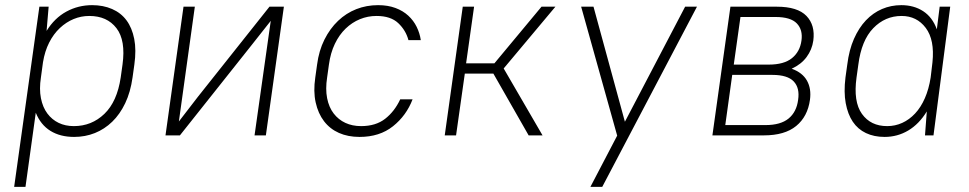

<svg xmlns="http://www.w3.org/2000/svg" viewBox="-20 -526 3765 746"><path d="M268 6Q214 6 176 -17.5Q138 -41 119 -88L79 200H35L133 -500H169L161 -406Q192 -456 238 -481Q284 -506 338 -506Q381 -506 415.5 -491Q450 -476 471.5 -447Q493 -418 501.5 -375Q510 -332 502 -275L495 -225Q487 -168 466.5 -125Q446 -82 416 -53Q386 -24 348.5 -9Q311 6 268 6ZM267 -36Q336 -36 385.5 -83.5Q435 -131 449 -225L456 -275Q469 -369 432.5 -416.5Q396 -464 327 -464Q295 -464 266 -452Q237 -440 212.5 -417Q188 -394 171 -360.5Q154 -327 147 -284L139 -225Q132 -180 139 -144.5Q146 -109 164 -85Q182 -61 208 -48.5Q234 -36 267 -36Z M1032 -445 957 -350 679 0H623L693 -500H737L675 -54L749 -150L1027 -500H1083L1013 0H969Z M1377 6Q1332 6 1297 -9.5Q1262 -25 1239 -55Q1216 -85 1206.5 -128Q1197 -171 1205 -225L1212 -275Q1219 -329 1240.5 -372Q1262 -415 1293.5 -445Q1325 -475 1364.5 -490.5Q1404 -506 1449 -506Q1487 -506 1516.5 -495Q1546 -484 1566.5 -465Q1587 -446 1599 -421.5Q1611 -397 1615 -370H1567Q1557 -408 1527.5 -436Q1498 -464 1443 -464Q1409 -464 1378.5 -451.5Q1348 -439 1323 -415Q1298 -391 1281 -355.5Q1264 -320 1258 -275L1251 -225Q1244 -180 1251 -144.5Q1258 -109 1276.5 -85Q1295 -61 1322 -48.5Q1349 -36 1383 -36Q1440 -36 1476.5 -64.5Q1513 -93 1535 -140H1583Q1559 -77 1507 -35.5Q1455 6 1377 6Z M1897 -240H1786L1752 0H1708L1778 -500H1822L1791 -280H1901L2084 -500H2138L1937 -260L2088 0H2034Z M2378 1 2238 -500H2286L2408 -53L2642 -500H2688L2320 200H2274Z M2818 -500H2998Q3079 -500 3113.5 -464Q3148 -428 3140 -368Q3135 -333 3114 -304.5Q3093 -276 3056 -259Q3098 -244 3115.5 -212.5Q3133 -181 3127 -138Q3118 -73 3073.5 -36.5Q3029 0 2948 0H2748ZM2825 -235 2798 -40H2954Q3013 -40 3044 -65.5Q3075 -91 3081 -138Q3088 -184 3064 -209.5Q3040 -235 2981 -235ZM2857 -460 2831 -275H2967Q3026 -275 3057 -300Q3088 -325 3094 -368Q3100 -410 3076 -435Q3052 -460 2993 -460Z M3417 6Q3376 6 3344.5 -9Q3313 -24 3293.5 -53Q3274 -82 3266 -125Q3258 -168 3265 -225L3272 -275Q3279 -332 3298 -375Q3317 -418 3344.5 -447Q3372 -476 3407 -491Q3442 -506 3482 -506Q3531 -506 3567 -482.5Q3603 -459 3620 -412L3631 -500H3672L3607 0H3574L3581 -93Q3551 -44 3509 -19Q3467 6 3417 6ZM3427 -36Q3458 -36 3485.5 -48.5Q3513 -61 3535.5 -85Q3558 -109 3573.5 -144.5Q3589 -180 3596 -225L3603 -284Q3612 -371 3577 -417.5Q3542 -464 3483 -464Q3419 -464 3373 -416.5Q3327 -369 3315 -275L3308 -225Q3295 -131 3329 -83.5Q3363 -36 3427 -36Z"/></svg>

Font: Retni Sans Light
Style: Italic
Weight: 300
Italic angle: -8°
Designer: Vitaly Kuzmin
Foundry: ParaType Ltd.
Version: Version 1.00;June 10, 2019;FontCreator 11.5.0.2425 64-bit; t